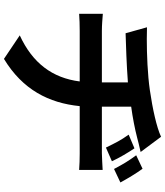

<svg xmlns="http://www.w3.org/2000/svg" viewBox="50 -838 855 996"><g transform="rotate(90 478.0 -340.5)"><path d="M141 -326H403C385 -185 309 -82 164 -15L286 67C446 -30 515 -166 531 -326H778C804 -326 837 -325 862 -323V-445C840 -444 795 -441 775 -441H534V-593C592 -601 649 -612 695 -624C711 -628 736 -635 769 -642L690 -748C641 -725 545 -704 449 -690C367 -678 261 -674 183 -674C160 -674 139 -675 122 -675L153 -564C217 -566 316 -569 408 -576V-441H140C110 -441 77 -444 52 -446V-323C76 -325 112 -326 141 -326ZM746 -462 817 -493C799 -532 773 -576 750 -610L679 -580C709 -538 721 -513 746 -462ZM786 -619C816 -578 830 -555 857 -504L927 -537C907 -574 880 -619 856 -652Z"/></g></svg>

Font: Kinto Sans
Style: Bold
Weight: 700
Designer: Authors: Ryoko NISHIZUKA  (kana & ideographs); Paul D. Hunt (Latin, Greek & Cyrillic); Wenlong ZHANG  (bopomofo); Sandol
Foundry: Adobe Systems Incorporated, ookami Inc.
Version: Version 0.001